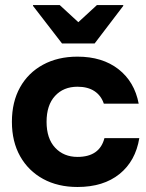

<svg xmlns="http://www.w3.org/2000/svg" viewBox="-20 -736 582 766"><path d="M289.2 10Q210.8 10 152.1 -22.1Q93.3 -54.2 60.4 -112.5Q27.5 -170.8 27.5 -250Q27.5 -329.2 60 -387.5Q92.5 -445.8 151.7 -477.9Q210.8 -510 289.2 -510Q388.3 -510 452.5 -460Q516.7 -410 533.3 -322.5H394.2Q383.3 -355 356.7 -372.5Q330 -390 289.2 -390Q233.3 -390 199.6 -353.3Q165.8 -316.7 165.8 -250Q165.8 -183.3 200 -146.7Q234.2 -110 289.2 -110Q377.5 -110 396.7 -185H535.8Q520.8 -93.3 456.7 -41.7Q392.5 10 289.2 10ZM227.5 -562.5 111.7 -712.5V-715.8H218.3L292.5 -647.5L366.7 -715.8H471.7V-712.5L357.5 -562.5Z"/></svg>

Font: Funnel Display
Style: Bold
Weight: 700
Designer: NORD ID, Kristian Moeller
Foundry: Dicotype
Version: Version 1.000